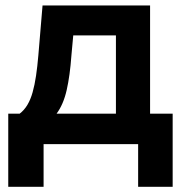

<svg xmlns="http://www.w3.org/2000/svg" viewBox="-20 -536 673 714"><path d="M10.7 158.7V-113.3H53.2Q70.3 -126.5 82 -146.2Q93.8 -166 101.3 -192.9Q108.9 -219.7 114 -254.2Q119.1 -288.6 122.6 -330.1L138.2 -515.6H538.1V-113.3H622.1V158.7H493.7V0H142.1V158.7ZM190.4 -113.3H411.1V-404.3H252.4L245.6 -330.1Q240.2 -254.9 228 -201.2Q215.8 -147.5 190.4 -113.3Z"/></svg>

Font: Inter Cardless Display
Style: Bold
Weight: 700
Designer: Rasmus Andersson
Foundry: rsms
Version: Version 4.001;git-9221beed3